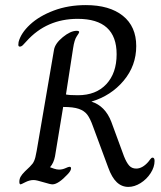

<svg xmlns="http://www.w3.org/2000/svg" viewBox="-20 -724 634 754"><path d="M405 -66 345 -228Q334 -259 322.5 -274Q311 -289 289.5 -296.5Q268 -304 228 -304L196 -110Q191 -84 177 -68V-67Q182 -65 192.5 -61.5Q203 -58 212 -58Q225 -58 237 -63.5Q249 -69 253 -69Q259 -69 259 -63Q259 -54 247 -41Q209 0 186 0Q178 0 152 -8Q123 -17 112 -17Q96 -17 79.5 -8.5Q63 0 61 0Q56 0 56 -10Q56 -21 61 -30Q66 -39 78 -51Q101 -72 108 -81.5Q115 -91 119 -107Q123 -123 131 -172L192 -528Q196 -553 226.5 -578Q257 -603 281 -603Q291 -603 291 -598Q291 -595 281.5 -581.5Q272 -568 267 -534L239 -353Q252 -350 286 -350Q357 -350 397.5 -393.5Q438 -437 438 -511Q438 -650 285 -650Q163 -650 84 -562Q76 -553 70 -547Q64 -541 58 -541Q52 -541 52 -548Q52 -554 53 -559Q62 -594 98 -627.5Q134 -661 191 -682.5Q248 -704 317 -704Q410 -704 462.5 -662Q515 -620 515 -543Q515 -466 465.5 -407Q416 -348 339 -325Q393 -308 417 -246L467 -110Q477 -85 487.5 -73.5Q498 -62 515 -62Q539 -62 562 -88Q566 -93 570.5 -99Q575 -105 579 -105Q587 -105 587 -92Q587 -68 571.5 -44Q556 -20 532 -5Q508 10 484 10Q458 10 438.5 -8.5Q419 -27 405 -66Z"/></svg>

Font: Charm
Style: Regular
Weight: 400
Designer: Katatrad Aksorn Co.,Ltd.
Foundry: Cadson Demak Co.,Ltd.
Version: Version 1.001